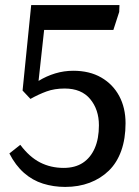

<svg xmlns="http://www.w3.org/2000/svg" viewBox="-20 -723 549 757"><path d="M237 14Q191 14 149.5 1Q108 -12 74.5 -41.5Q41 -71 17 -118L60 -152Q96 -104 138 -82.5Q180 -61 231 -61Q276 -61 306.5 -81Q337 -101 353.5 -138.5Q370 -176 370 -229Q370 -291 335.5 -332.5Q301 -374 235 -374Q195 -374 163.5 -362.5Q132 -351 100 -333L69 -366L103 -703H451L450 -676L427 -605H154L132 -404Q163 -423 197.5 -433.5Q232 -444 269 -444Q333 -444 379 -417.5Q425 -391 450 -344.5Q475 -298 475 -237Q475 -176 458 -128.5Q441 -81 409 -50Q377 -19 333.5 -2.5Q290 14 237 14Z"/></svg>

Font: Literata 18pt
Style: Regular
Weight: 400
Designer: Latin by Veronika Burian and Jose Scaglione. Greek by Irene Vlachou. Cyrillic by Vera Evstafieva.
Foundry: TypeTogether
Version: Version 3.103;gftools[0.9.29]